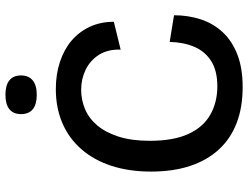

<svg xmlns="http://www.w3.org/2000/svg" viewBox="-123 -775 911 705"><g transform="rotate(-90 332.5 -422.5)"><path d="M365 13Q291 13 233.5 -9Q176 -31 136 -74.5Q96 -118 75.5 -180.5Q55 -243 55 -323Q55 -404 76 -468.5Q97 -533 137 -579Q177 -625 233 -649Q289 -673 358 -673Q412 -673 457.5 -658Q503 -643 535.5 -615.5Q568 -588 586.5 -548.5Q605 -509 605 -460L503 -435Q504 -483 483.5 -515Q463 -547 429 -563.5Q395 -580 355 -580Q319 -580 285 -566Q251 -552 225 -521.5Q199 -491 183.5 -443Q168 -395 168 -328Q168 -241 193 -186.5Q218 -132 263.5 -106Q309 -80 368 -80Q426 -80 461.5 -103Q497 -126 513.5 -165.5Q530 -205 531 -255L629 -239Q629 -187 614 -141Q599 -95 567 -60.5Q535 -26 485 -6.5Q435 13 365 13ZM337 -743Q302 -743 284 -757.5Q266 -772 266 -801Q266 -829 284 -843.5Q302 -858 337 -858Q372 -858 390 -843.5Q408 -829 408 -801Q408 -773 390 -758Q372 -743 337 -743Z"/></g></svg>

Font: Bricolage Grotesque 24pt Medium
Style: Regular
Weight: 500
Designer: Mathieu Triay
Foundry: Atelier Triay
Version: Version 1.001;gftools[0.9.33.dev8+g029e19f]